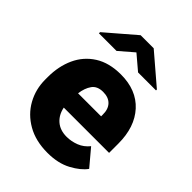

<svg xmlns="http://www.w3.org/2000/svg" viewBox="-217 -860 979 979"><g transform="rotate(45 272.5 -370.0)"><path d="M302.2 9.8Q216.3 9.8 155.3 -25.4Q94.2 -60.5 62 -118.9Q29.8 -177.2 29.8 -246.6V-265.1Q29.8 -342.3 58.1 -404.1Q86.4 -465.8 143.3 -502Q200.2 -538.1 284.7 -538.1Q397 -538.1 460.7 -468.3Q524.4 -398.4 524.4 -279.3V-212.4H197.8Q206.5 -168.5 236.3 -142.8Q266.1 -117.2 313 -117.2Q346.7 -117.2 379.4 -129.9Q412.1 -142.6 435.5 -171.9L510.3 -83Q485.8 -48.3 432.1 -19.3Q378.4 9.8 302.2 9.8ZM283.2 -411.1Q241.2 -411.1 222.2 -384Q203.1 -356.9 197.8 -315.4H363.8V-328.1Q364.3 -367.2 343.3 -389.2Q322.3 -411.1 283.2 -411.1ZM308.1 -750.5 468.3 -613.3V-606.9H338.9L260.7 -673.3L183.6 -606.9H56.6V-615.2L213.9 -750.5Z"/></g></svg>

Font: Vazirmatn UI Black
Style: Regular
Weight: 900
Designer: Saber Rastikerdar
Foundry: Saber Rastikerdar
Version: Version 33.003